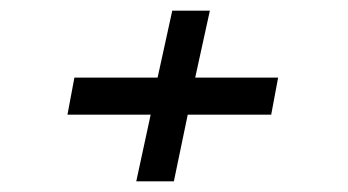

<svg xmlns="http://www.w3.org/2000/svg" viewBox="-20 -443 652 360"><path d="M488.5 -228H332L306 -103H235.5L262.5 -228H106.5L119.5 -297.5H275.5L303 -423H373.5L346 -297.5H501.5Z"/></svg>

Font: Epilogue Medium
Style: Italic
Weight: 500
Italic angle: -12°
Designer: Tyler Finck
Foundry: Etcetera Type Co
Version: Version 2.112